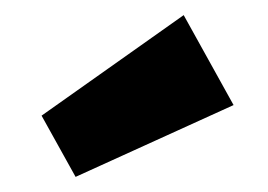

<svg xmlns="http://www.w3.org/2000/svg" viewBox="-20 -854 354 254"><path d="M223 -834 289 -715 80 -620 35 -701Z"/></svg>

Font: Fira Sans Extra Condensed ExtraBold
Style: Regular
Weight: 800
Width: 1
Designer: Carrois Corporate & Edenspiekermann AG
Foundry: Carrois Corporate GbR & Edenspiekermann AG
Version: Version 4.203